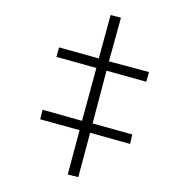

<svg xmlns="http://www.w3.org/2000/svg" viewBox="-95 -717 794 806"><g transform="rotate(-15 302.5 -314.0)"><path d="M56.2 -278.8 76.2 -314.9 224.1 -227.1 339.8 -425.8 189.9 -514.2 210.9 -549.8 359.9 -461.9 455.1 -625 494.1 -603 397.9 -439 548.8 -352.1 526.9 -315.9 377.9 -403.8 264.2 -205.1 413.1 -117.2 394 -81.1 244.1 -169.9 147.9 -2.9 107.9 -24.9 204.1 -191.9Z"/></g></svg>

Font: Open Sans Light
Style: Regular
Weight: 300
Foundry: Ascender Corporation
Version: Version 1.10